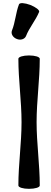

<svg xmlns="http://www.w3.org/2000/svg" viewBox="-20 -1171 319 1212"><path d="M144 -943C165 -997 205 -1042 227 -1096C231 -1107 206 -1126 171 -1140C136 -1153 105 -1155 100 -1144C79 -1090 77 -1031 55 -977C48 -957 62 -934 86 -925C110 -915 136 -924 144 -943ZM96 -800C96 -666 116 -534 116 -400C116 -266 96 -134 96 0C96 12 126 21 163 21C201 21 231 12 231 0C231 -134 211 -266 211 -400C211 -534 231 -666 231 -800C231 -812 201 -821 163 -821C126 -821 96 -812 96 -800Z"/></svg>

Font: Nupuram Expanded Bold
Style: Regular
Weight: 700
Width: 7
Designer: Santhosh Thottingal (santhosh.thottingal@gmail.com)
Foundry: SMC
Version: Version 1.000